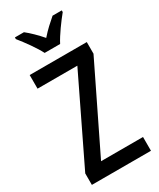

<svg xmlns="http://www.w3.org/2000/svg" viewBox="-233 -1013 901 1086"><g transform="rotate(-30 217.5 -470.0)"><path d="M168 -780H269C292 -825 340 -890 372 -929V-940H312C280 -912 252 -888 218 -849C188 -884 153 -918 125 -940H66V-929C100 -887 146 -824 168 -780ZM412 0V-90H138L405 -638V-714H32V-625H292L26 -75V0Z"/></g></svg>

Font: Noto Sans Gurmukhi UI Condensed Medium
Style: Regular
Weight: 500
Width: 3
Designer: Jelle Bosma - Monotype Design Team
Foundry: Monotype Imaging Inc.
Version: Version 2.004